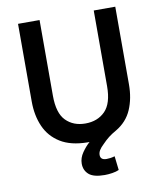

<svg xmlns="http://www.w3.org/2000/svg" viewBox="-96 -770 888 1054"><g transform="rotate(-10 348.0 -243.0)"><path d="M402 207Q340 207 314 184Q288 161 288 124Q288 92 308.5 62.5Q329 33 351 14Q347 14 340 14Q247 13 189 -23Q131 -59 104 -120.5Q77 -182 77 -260V-693H197V-271Q197 -174 238.5 -132Q280 -90 347 -90Q415 -90 457 -132.5Q499 -175 499 -271V-693H619V-260Q619 -182 592.5 -120.5Q566 -59 505 -23Q480 -9 462 5Q444 19 424 40Q409 54 401 67Q393 80 393 94Q393 122 427 122Q436 122 448 120.5Q460 119 473 115L482 193Q467 200 444.5 203.5Q422 207 402 207Z"/></g></svg>

Font: Ubuntu Sans SemiBold
Style: Regular
Weight: 600
Designer: Dalton Maag Ltd
Foundry: Dalton Maag Ltd
Version: Version 1.006; ttfautohint (v1.8.4.7-5d5b)